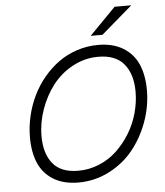

<svg xmlns="http://www.w3.org/2000/svg" viewBox="-60 -944 863 1007"><g transform="rotate(-5 372.0 -441.0)"><path d="M442.9 -751 581.1 -892.1H668.9L504.9 -751ZM313 9.8Q234.4 9.8 181.2 -22.9Q127.9 -55.7 103.5 -112.5Q79.1 -169.4 79.1 -248Q79.1 -304.7 92.3 -360.8Q105.5 -417 129.9 -467Q154.3 -517.1 190.2 -560.1Q226.1 -603 269.3 -634Q312.5 -665 366 -682.6Q419.4 -700.2 477.1 -700.2Q555.7 -700.2 609.1 -667.2Q662.6 -634.3 687.3 -577.1Q711.9 -520 711.9 -441.9Q711.9 -356.4 682.1 -274.9Q652.3 -193.4 600.8 -130.1Q549.3 -66.9 473.9 -28.6Q398.4 9.8 313 9.8ZM316.9 -51.8Q374.5 -51.8 427.2 -73.7Q480 -95.7 520.3 -133.8Q560.5 -171.9 590.6 -220.9Q620.6 -270 636.2 -326.2Q651.9 -382.3 651.9 -439Q651.9 -531.2 607.9 -584.7Q564 -638.2 472.2 -638.2Q400.9 -638.2 337.6 -604Q274.4 -569.8 231.9 -514.6Q189.5 -459.5 164.8 -389.9Q140.1 -320.3 140.1 -249Q140.1 -157.2 183.1 -104.5Q226.1 -51.8 316.9 -51.8Z"/></g></svg>

Font: HK Grotesk Light Italic
Style: Regular
Weight: 300
Italic angle: -13°
Designer: Alfredo Marco Pradil and Stefan Peev
Foundry: Hanken Design Co.
Version: Version 1.000;PS 001.000;hotconv 1.0.88;makeotf.lib2.5.64775